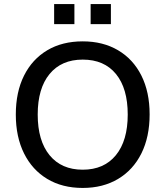

<svg xmlns="http://www.w3.org/2000/svg" viewBox="-20 -918 815 947"><path d="M388 9Q287 9 213 -35.5Q139 -80 98.5 -161.5Q58 -243 58 -353Q58 -464 98.5 -545Q139 -626 213 -670Q287 -714 388 -714Q488 -714 562.5 -670Q637 -626 677.5 -545Q718 -464 718 -354Q718 -243 677.5 -161.5Q637 -80 562.5 -35.5Q488 9 388 9ZM388 -81Q493 -81 551.5 -152.5Q610 -224 610 -353Q610 -482 552 -553Q494 -624 388 -624Q283 -624 224.5 -553Q166 -482 166 -353Q166 -224 224.5 -152.5Q283 -81 388 -81ZM427 -799V-898H527V-799ZM247 -799V-898H347V-799Z"/></svg>

Font: Nunito Sans SemiBold
Style: Regular
Weight: 600
Designer: Vernon Adams
Foundry: Vernon Adams
Version: Version 3.101; ttfautohint (v1.8.4.7-5d5b);gftools[0.9.27]